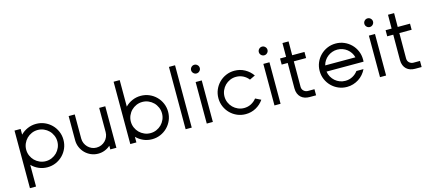

<svg xmlns="http://www.w3.org/2000/svg" viewBox="-64 -1443 5219 2309"><g transform="rotate(-15 2545.5 -288.0)"><path d="M356 -528Q412 -528 461 -507Q510 -486 547 -449Q584 -412 605 -363Q626 -314 626 -258Q626 -202 605 -153Q584 -104 547 -67Q510 -30 461 -9Q412 12 356 12Q299 12 249 -10Q199 -32 162 -70V200H86V-517H162V-446Q199 -484 249 -506Q299 -528 356 -528ZM356 -452Q316 -452 280.5 -436.5Q245 -421 219 -395Q193 -369 177.5 -333.5Q162 -298 162 -258Q162 -218 177.5 -182.5Q193 -147 219 -121Q245 -95 280.5 -79.5Q316 -64 356 -64Q396 -64 431.5 -79.5Q467 -95 493 -121Q519 -147 534.5 -182.5Q550 -218 550 -258Q550 -298 534.5 -333.5Q519 -369 493 -395Q467 -421 431.5 -436.5Q396 -452 356 -452Z M836 -517V-216Q836 -185 848 -157.5Q860 -130 880 -109.5Q900 -89 927 -76.5Q954 -64 985 -64H988Q1020 -64 1047.5 -76Q1075 -88 1095.5 -108.5Q1116 -129 1128 -157Q1140 -185 1140 -216V-517H1216V0H1140V-46Q1110 -19 1071 -3.5Q1032 12 988 12Q941 12 899.5 -6Q858 -24 827 -55Q796 -86 778 -127.5Q760 -169 760 -216V-517Z M1465 -776V-446Q1502 -484 1552 -506Q1602 -528 1659 -528Q1715 -528 1764 -507Q1813 -486 1850 -449Q1887 -412 1908 -363Q1929 -314 1929 -258Q1929 -202 1908 -153Q1887 -104 1850 -67Q1813 -30 1764 -9Q1715 12 1659 12Q1602 12 1552 -10Q1502 -32 1465 -70V0H1389V-776ZM1659 -452Q1619 -452 1583.5 -436.5Q1548 -421 1522 -395Q1496 -369 1480.5 -333.5Q1465 -298 1465 -258Q1465 -218 1480.5 -182.5Q1496 -147 1522 -121Q1548 -95 1583.5 -79.5Q1619 -64 1659 -64Q1699 -64 1734.5 -79.5Q1770 -95 1796 -121Q1822 -147 1837.5 -182.5Q1853 -218 1853 -258Q1853 -298 1837.5 -333.5Q1822 -369 1796 -395Q1770 -421 1734.5 -436.5Q1699 -452 1659 -452Z M2078 -776H2154V0H2078Z M2379 -614Q2357 -614 2341 -630Q2325 -646 2325 -668Q2325 -690 2341 -706Q2357 -722 2379 -722Q2401 -722 2417 -706Q2433 -690 2433 -668Q2433 -646 2417 -630Q2401 -614 2379 -614ZM2341 -517H2417V0H2341Z M2825 -528Q2895 -528 2953.5 -495.5Q3012 -463 3049 -409L2980 -376Q2953 -411 2913 -431.5Q2873 -452 2825 -452Q2785 -452 2749.5 -436.5Q2714 -421 2688 -395Q2662 -369 2646.5 -333.5Q2631 -298 2631 -258Q2631 -218 2646.5 -182.5Q2662 -147 2688 -121Q2714 -95 2749.5 -79.5Q2785 -64 2825 -64Q2873 -64 2913 -85Q2953 -106 2980 -141L3049 -107Q3012 -53 2953.5 -20.5Q2895 12 2825 12Q2769 12 2720 -9Q2671 -30 2634 -67Q2597 -104 2576 -153Q2555 -202 2555 -258Q2555 -314 2576 -363Q2597 -412 2634 -449Q2671 -486 2720 -507Q2769 -528 2825 -528Z M3222 -614Q3200 -614 3184 -630Q3168 -646 3168 -668Q3168 -690 3184 -706Q3200 -722 3222 -722Q3244 -722 3260 -706Q3276 -690 3276 -668Q3276 -646 3260 -630Q3244 -614 3222 -614ZM3184 -517H3260V0H3184Z M3547 -700 3546 -528H3699V-452H3546L3545 -136Q3545 -104 3566 -84.5Q3587 -65 3616 -64H3699V12H3617Q3586 12 3559 3Q3532 -6 3512 -24.5Q3492 -43 3480.5 -71Q3469 -99 3469 -136L3470 -452H3395V-528H3470L3471 -700Z M4086 -65Q4135 -65 4176 -87Q4217 -109 4243 -145H4331Q4315 -111 4290 -82Q4265 -53 4233 -32.5Q4201 -12 4164 -0.5Q4127 11 4086 11Q4030 11 3981 -10Q3932 -31 3895 -68Q3858 -105 3837 -154Q3816 -203 3816 -259Q3816 -315 3837 -364Q3858 -413 3895 -450Q3932 -487 3981 -508Q4030 -529 4086 -529Q4142 -529 4191 -508Q4240 -487 4277 -450Q4314 -413 4335 -364Q4356 -315 4356 -259Q4356 -252 4356 -245Q4356 -238 4355 -231H3894Q3899 -196 3916 -165.5Q3933 -135 3958.5 -112.5Q3984 -90 4016.5 -77.5Q4049 -65 4086 -65ZM4086 -453Q4052 -453 4021.5 -442Q3991 -431 3966 -411.5Q3941 -392 3923.5 -365.5Q3906 -339 3898 -307H4274Q4266 -339 4248.5 -365.5Q4231 -392 4206.5 -411.5Q4182 -431 4151 -442Q4120 -453 4086 -453Z M4536 -614Q4514 -614 4498 -630Q4482 -646 4482 -668Q4482 -690 4498 -706Q4514 -722 4536 -722Q4558 -722 4574 -706Q4590 -690 4590 -668Q4590 -646 4574 -630Q4558 -614 4536 -614ZM4498 -517H4574V0H4498Z M4861 -700 4860 -528H5013V-452H4860L4859 -136Q4859 -104 4880 -84.5Q4901 -65 4930 -64H5013V12H4931Q4900 12 4873 3Q4846 -6 4826 -24.5Q4806 -43 4794.5 -71Q4783 -99 4783 -136L4784 -452H4709V-528H4784L4785 -700Z"/></g></svg>

Font: Afrihost Sans
Style: Regular
Weight: 400
Designer: Afrihost SP Pty Ltd
Version: Version 1.000